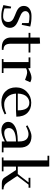

<svg xmlns="http://www.w3.org/2000/svg" viewBox="1067 -1836 777 2951"><g transform="rotate(90 1455.5 -360.5)"><path d="M58.1 -23.9 82 -143.1 108.9 -138.2V-41Q167 -20 232.9 -20Q271.5 -20 294.7 -39.8Q317.9 -59.6 317.9 -100.1Q317.9 -126 304.2 -145.5Q290.5 -165 268.8 -177Q247.1 -189 220.7 -199.5Q194.3 -210 168 -221.2Q141.6 -232.4 119.9 -246.6Q98.1 -260.7 84.5 -283.7Q70.8 -306.6 70.8 -336.9Q70.8 -394.5 114 -425.3Q157.2 -456.1 224.1 -456.1Q272.5 -456.1 307.1 -452.1Q341.8 -448.2 388.2 -437L361.8 -306.2L335 -311V-413.1Q290.5 -424.8 232.9 -424.8Q195.8 -424.8 173.3 -407.5Q150.9 -390.1 150.9 -359.9Q150.9 -338.9 165 -322.3Q179.2 -305.7 201.9 -293.9Q224.6 -282.2 252 -271.5Q279.3 -260.7 306.9 -248Q334.5 -235.4 357.2 -220Q379.9 -204.6 394 -180.4Q408.2 -156.2 408.2 -126Q408.2 -61.5 361.8 -26.9Q315.4 7.8 232.9 7.8Q183.6 7.8 148.7 1Q113.8 -5.9 58.1 -23.9Z M484.9 -411.1V-439H556.6V-583L649.4 -587.9L651.9 -561V-439H787.6V-411.1H651.9V-141.1Q651.9 -79.6 674.3 -52.7Q696.8 -25.9 746.6 -25.9V0H704.6Q663.6 0 633.8 -12Q604 -23.9 587.6 -44.2Q571.3 -64.5 564 -87.4Q556.6 -110.4 556.6 -136.2V-411.1Z M861.8 -411.1V-439H1026.4L1028.8 -411.1V-404.8Q1120.6 -456.1 1174.8 -456.1Q1202.1 -456.1 1222.7 -446.8L1244.6 -437L1208.5 -356.9Q1126.5 -389.2 1091.8 -389.2Q1057.6 -389.2 1028.8 -372.1V-25.9H1101.6V0H887.7V-25.9H933.6V-411.1Z M1559.1 -452.1Q1657.7 -452.1 1715.6 -392.8Q1773.4 -333.5 1773.4 -223.1L1680.2 -217.8H1418.5Q1423.3 -135.3 1469.7 -85.7Q1516.1 -36.1 1583 -36.1Q1624 -36.1 1656.2 -43.9Q1688.5 -51.8 1726.1 -67.9L1738.3 -43.9Q1679.7 -15.1 1641.6 -4.2Q1603.5 6.8 1551.3 6.8Q1447.8 6.8 1385.5 -55.2Q1323.2 -117.2 1323.2 -217.8Q1323.2 -318.4 1392.1 -385.3Q1460.9 -452.1 1559.1 -452.1ZM1418.5 -245.1H1676.3Q1676.3 -422.9 1559.1 -422.9Q1534.2 -422.9 1510.7 -413.3Q1487.3 -403.8 1466.6 -384Q1445.8 -364.3 1432.6 -328.4Q1419.4 -292.5 1418.5 -245.1Z M1853 -97.2Q1853 -147.5 1893.6 -181.4Q1934.1 -215.3 2000 -230.2Q2065.9 -245.1 2153.8 -245.1V-270Q2153.8 -339.8 2124 -375Q2094.2 -410.2 2040 -410.2Q1995.1 -410.2 1918.9 -371.1L1906.2 -394Q2015.1 -456.1 2071.8 -456.1Q2159.2 -456.1 2204.1 -410.2Q2249 -364.3 2249 -274.9V-25.9H2321.8V0H2154.8L2153.8 -23.9V-45.9Q2061 6.8 1983.9 6.8Q1923.8 6.8 1888.4 -22.7Q1853 -52.2 1853 -97.2ZM1948.2 -106.9Q1948.2 -79.6 1966.3 -58.3Q1984.4 -37.1 2027.8 -37.1Q2059.6 -37.1 2094.7 -49.6Q2129.9 -62 2153.8 -76.2V-217.8Q2114.3 -217.8 2080.1 -212.6Q2045.9 -207.5 2014.9 -195.6Q1983.9 -183.6 1966.1 -160.9Q1948.2 -138.2 1948.2 -106.9Z M2374 -702.1V-729H2538.6L2541 -702.1V-245.1H2654.8L2783.7 -411.1H2712.9V-439H2865.7V-411.1H2817.9L2684.6 -235.8L2780.8 -91.8Q2806.2 -53.7 2831.5 -39.8Q2856.9 -25.9 2890.6 -25.9V0H2800.8Q2769 0 2746.6 -8.5Q2724.1 -17.1 2709 -41L2593.8 -217.8H2541V-25.9H2613.8V0H2399.9V-25.9H2445.8V-702.1Z"/></g></svg>

Font: Dehuti Alt
Style: Bold
Weight: 700
Version: Version 1.2